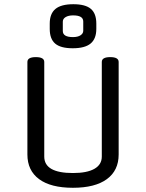

<svg xmlns="http://www.w3.org/2000/svg" viewBox="-20 -876 693 911"><path d="M543 -582V-143Q543 -67 487 -26Q431 15 326 15Q221 15 165.5 -26Q110 -67 110 -143V-582Q110 -605 150 -605Q190 -605 190 -582V-133Q190 -55 326 -55Q393 -55 428 -75Q463 -95 463 -133V-582Q463 -605 503 -605Q543 -605 543 -582ZM437 -764V-739Q437 -692 410 -669.5Q383 -647 325 -647Q268 -647 242 -669Q216 -691 216 -739V-764Q216 -811 243 -833.5Q270 -856 328 -856Q385 -856 411 -834Q437 -812 437 -764ZM278 -773V-729Q278 -700 326 -700Q349 -700 362 -708.5Q375 -717 375 -730V-774Q375 -803 327 -803Q305 -803 291.5 -795Q278 -787 278 -773Z"/></svg>

Font: Offside
Style: Regular
Weight: 400
Designer: Eduardo Rodriguez Tunni
Foundry: Eduardo Rodriguez Tunni
Version: Version 1.002; ttfautohint (v1.8.4.7-5d5b);gftools[0.9.23]